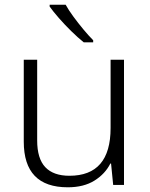

<svg xmlns="http://www.w3.org/2000/svg" viewBox="-20 -786 636 816"><path d="M507 -532V0H461L452 -91H449Q427 -47 381.5 -18.5Q336 10 268 10Q81 10 81 -184V-532H138V-189Q138 -112 172.5 -75.5Q207 -39 275 -39Q450 -39 450 -242V-532ZM259 -766Q271 -744 291.5 -716Q312 -688 334.5 -661Q357 -634 376 -615V-606H336Q311 -626 283 -653.5Q255 -681 230.5 -709Q206 -737 191 -758V-766Z"/></svg>

Font: Noto Sans Lao Looped Light
Style: Regular
Weight: 300
Designer: Mark Frömberg, Ben Mitchell
Foundry: The Fontpad Ltd
Version: Version 1.002; ttfautohint (v1.8.4.7-5d5b)